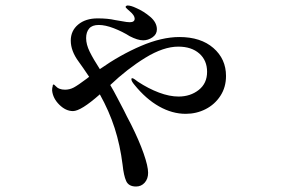

<svg xmlns="http://www.w3.org/2000/svg" viewBox="-20 -627 1040 700"><path d="M804 -350Q804 -309 783.5 -277.5Q763 -246 729.5 -229Q696 -212 657 -212Q608 -212 560 -239Q512 -266 470 -318Q459 -331 459 -338Q459 -342 462 -342Q465 -342 471.5 -337.5Q478 -333 483 -329Q521 -304 559.5 -289.5Q598 -275 631 -275Q674 -275 704.5 -299Q735 -323 735 -365Q735 -407 706.5 -432Q678 -457 630 -457Q576 -457 510 -416.5Q444 -376 382 -317Q394 -297 409 -268Q424 -239 432 -224Q440 -207 458 -173Q487 -115 503.5 -68Q520 -21 520 3Q520 25 507.5 39Q495 53 476 53Q449 53 440 33Q431 13 427 -26Q418 -98 398 -160Q378 -222 344 -283Q275 -222 246 -222Q220 -222 196.5 -245Q173 -268 170 -297Q170 -308 172 -312Q172 -319 176 -319Q177 -319 182 -314Q194 -300 217 -300Q234 -300 249 -308Q264 -316 296 -340L305 -347Q281 -383 267 -402Q238 -441 238 -479Q238 -515 265 -537.5Q292 -560 336 -560Q373 -560 399 -554Q408 -553 425.5 -549.5Q443 -546 453 -546Q471 -546 471 -559Q471 -571 453 -586Q450 -589 444 -594Q438 -599 438 -602Q438 -604 440.5 -605.5Q443 -607 445 -607Q457 -607 476 -598Q504 -586 528 -565.5Q552 -545 552 -520Q552 -502 536 -491Q520 -480 502 -480Q482 -480 453 -495Q426 -512 395 -524Q364 -536 340 -536Q316 -536 305 -523Q294 -510 294 -488Q294 -465 307 -438.5Q320 -412 344 -375Q418 -427 494 -459.5Q570 -492 634 -492Q712 -492 758 -452Q804 -412 804 -350Z"/></svg>

Font: Shippori Mincho SemiBold
Style: Regular
Weight: 600
Designer: FONTDASU
Foundry: FONTDASU / Google Inc. / but / Adobe
Version: Version 3.110; ttfautohint (v1.8.3)